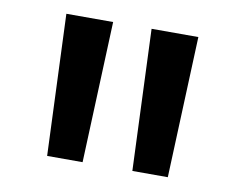

<svg xmlns="http://www.w3.org/2000/svg" viewBox="-55 -850 711 568"><g transform="rotate(10 300.0 -566.0)"><path d="M118.5 -354 101.5 -778H242L225 -354ZM374.5 -354 357.5 -778H498L481 -354Z"/></g></svg>

Font: Spline Sans Mono
Style: Bold
Weight: 700
Designer: Eben Sorkin, Mirko Velimirovic
Foundry: Sorkin Type
Version: Version 1.004